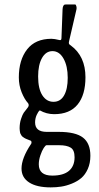

<svg xmlns="http://www.w3.org/2000/svg" viewBox="-20 -666 430 836"><path d="M274.9 -327.1Q274.9 -378.4 256.6 -410.9Q238.3 -443.4 208.5 -443.4Q179.7 -443.4 162.8 -413.3Q146 -383.3 146 -333Q146 -279.8 164.3 -251.2Q182.6 -222.7 212.9 -222.7Q243.2 -222.7 259 -250.5Q274.9 -278.3 274.9 -327.1ZM207.5 98.6Q255.9 98.6 280.3 77.9Q304.7 57.1 304.7 18.6Q304.7 -13.2 287.4 -23.4Q270 -33.7 238.3 -33.7H182.6Q178.2 -33.7 170.4 -21.7Q162.6 -9.8 155.8 10.5Q148.9 30.8 148.9 49.3Q148.9 98.6 207.5 98.6ZM200.7 149.9Q140.1 149.9 106.9 128.4Q73.7 106.9 73.7 67.9Q73.7 22.9 115.2 -39.1Q117.2 -41.5 117.2 -45.9Q117.2 -51.3 114.3 -53.2Q112.8 -53.7 106.2 -56.4Q99.6 -59.1 98.1 -59.6Q96.7 -60.1 91.3 -62.5Q85.9 -64.9 84.7 -66.2Q83.5 -67.4 79.3 -70.1Q75.2 -72.8 74.2 -75Q73.2 -77.1 70.8 -80.8Q68.4 -84.5 67.6 -88.1Q66.9 -91.8 66.2 -96.7Q65.4 -101.6 65.4 -106.9Q65.4 -129.9 71.8 -148.7Q78.1 -167.5 83.3 -175Q88.4 -182.6 101.6 -198.7Q105 -203.6 105 -208Q105 -213.4 102.1 -216.8Q86.4 -233.9 74.2 -264.2Q62 -294.4 62 -329.1Q62 -404.8 97.9 -450.9Q133.8 -497.1 204.1 -497.1Q216.8 -497.1 238.3 -491.7Q243.2 -490.7 245.1 -492.2Q247.1 -493.7 247.6 -499L252.4 -625Q252.9 -634.8 255.4 -639.6Q257.8 -644.5 260.3 -645.5Q262.7 -646.5 267.6 -646.5H307.1Q310.5 -646.5 312.5 -638.7Q314.5 -630.9 313 -625.5L280.8 -486.8Q278.8 -478.5 280.5 -475.1Q282.2 -471.7 288.6 -467.8Q352.1 -420.9 352.1 -329.6Q352.1 -252.9 317.9 -210.9Q283.7 -168.9 215.8 -168.9Q182.1 -168.9 153.3 -185.5Q146.5 -180.7 139.6 -165.3Q132.8 -149.9 132.8 -132.8Q132.8 -91.8 183.6 -91.8H235.8Q309.1 -91.8 341.3 -66.9Q373.5 -42 373.5 12.2Q373.5 44.4 362.3 69.6Q351.1 94.7 333.7 109.4Q316.4 124 292.7 133.5Q269 143.1 246.8 146.5Q224.6 149.9 200.7 149.9Z"/></svg>

Font: BenchNine
Style: Bold
Weight: 700
Version: Version 1 ; ttfautohint (v0.92.18-e454-dirty) -l 8 -r 50 -G 